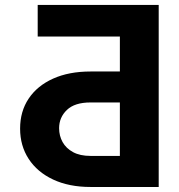

<svg xmlns="http://www.w3.org/2000/svg" viewBox="-20 -744 711 764"><path d="M611.5 0H340.2Q254.3 0 191.2 -29.7Q128.2 -59.3 94.1 -111.7Q60 -164.1 60 -232.2Q60 -300.8 94.1 -351.7Q128.2 -402.7 191.2 -431.1Q254.3 -459.5 340.2 -459.5H457V-598.7H130V-724.4H611.5ZM457 -123.6V-336.3H340.2Q277.3 -336.3 246.3 -306.6Q215.2 -277 215.2 -233.7Q215.2 -203.8 229 -178.8Q242.9 -153.8 270.6 -138.7Q298.3 -123.6 340.2 -123.6Z"/></svg>

Font: InterMG
Style: Bold
Weight: 700
Designer: Rasmus Andersson
Foundry: rsms
Version: Version 3.019;December 26, 2023;FontCreator 15.0.0.2955 64-b